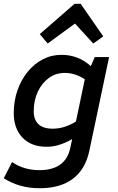

<svg xmlns="http://www.w3.org/2000/svg" viewBox="-27 -777 627 1019"><path d="M183 222Q76 222 -7 169L37 83Q99 126 182 126Q321 126 346 8L356 -39Q322 -19 288 -8.5Q254 2 221 2Q139 2 92.5 -46.5Q46 -95 46 -177Q46 -241 65.5 -297Q85 -353 119.5 -395.5Q154 -438 200 -462Q246 -486 299 -486Q389 -486 455 -426L476 -474H552L447 24Q426 122 359.5 172Q293 222 183 222ZM253 -94Q285 -94 316 -104Q347 -114 376 -132L423 -356Q400 -372 372.5 -381Q345 -390 317 -390Q269 -390 232 -363Q195 -336 173.5 -290Q152 -244 152 -186Q152 -142 177 -118Q202 -94 253 -94ZM226 -546 184 -596 369 -757H401L521 -584L468 -546L371 -652Z"/></svg>

Font: Sometype Mono SemiBold
Style: Italic
Weight: 600
Italic angle: -12°
Designer: Ryoichi Tsunekawa
Foundry: Dharma Type
Version: Version 1.001